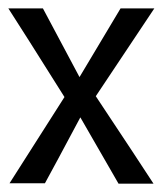

<svg xmlns="http://www.w3.org/2000/svg" viewBox="-20 -441 391 461"><path d="M210 -210Q245.1 -262.7 350.6 -420.9Q331.1 -420.9 269.5 -420.9Q245.1 -379.9 170.9 -255.9Q149.4 -296.9 83 -420.9Q62.5 -420.9 0 -420.9Q34.2 -368.2 134.8 -208Q101.6 -156.2 2.9 -1Q24.4 -1 87.9 -1Q109.4 -40 172.9 -159.2Q196.3 -119.1 264.6 0Q270.5 0 286.1 0Q301.8 0 348.6 0Q314.5 -52.7 210 -210Z"/></svg>

Font: BSRU BANSOMDEJ
Style: Regular
Weight: 400
Designer: Wisit Potiwat
Version: Version 1.000;PS 002.000;hotconv 1.0.70;makeotf.lib2.5.58329